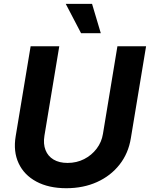

<svg xmlns="http://www.w3.org/2000/svg" viewBox="-20 -968 779 998"><path d="M324.7 10.3Q232.9 10.3 168.9 -24.2Q105 -58.6 76.7 -119.6Q48.3 -180.7 61.5 -259.8L139.2 -727.5H288.1L210.9 -262.2Q204.1 -219.7 216.6 -188Q229 -156.2 258.3 -138.7Q287.6 -121.1 331.1 -121.1Q378.4 -121.1 417.5 -141.1Q456.5 -161.1 482.4 -195.3Q508.3 -229.5 515.1 -272L590.3 -727.5H739.3L660.2 -250Q647.5 -170.9 601.3 -112.3Q555.2 -53.7 484.1 -21.7Q413.1 10.3 324.7 10.3ZM401.4 -795.4 321.8 -947.8H458.5L503.9 -795.4Z"/></svg>

Font: Inter 17pt
Style: Bold Italic
Weight: 700
Italic angle: -9.3988°
Version: Version 4.001;git-66647c0bb